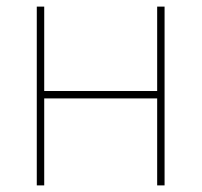

<svg xmlns="http://www.w3.org/2000/svg" viewBox="-20 -561 610 581"><path d="M466.3 -285.6V-263.2H106V-285.6ZM113.8 -541V0H91.3V-541ZM478 -541V0H455.6V-541Z"/></svg>

Font: Inter 17pt Thin
Style: Regular
Weight: 250
Version: Version 4.001;git-66647c0bb